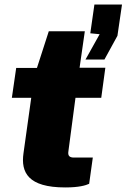

<svg xmlns="http://www.w3.org/2000/svg" viewBox="-20 -814 555 842"><path d="M355 -553H438L495 -657L515 -794H394L376 -668L417 -664ZM424 -385 442 -517H329L352 -677H194L142 -516H51L32 -385H117L83 -142C71 -58 103 8 266 8C327 8 356 -1 371 -8L387 -123H305C288 -123 276 -128 280 -151L311 -385Z"/></svg>

Font: United Sans Black
Style: Italic
Weight: 900
Italic angle: -8°
Designer: Pablo Impallari, Rodrigo Fuenzalida (Modified by Dan O. Williams)
Version: Version 1.000;PS 001.000;hotconv 1.0.88;makeotf.lib2.5.64775